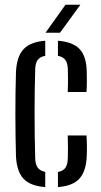

<svg xmlns="http://www.w3.org/2000/svg" viewBox="-20 -777 425 804"><path d="M46.9 -122.9Q45.9 -158.9 45.2 -203.6Q44.4 -248.3 44.4 -296.5Q44.4 -344.7 45 -390.9Q45.5 -437.1 46.9 -475.9Q50 -540 78.6 -570.9Q107.3 -601.7 169.4 -606.4V-543.3Q147.5 -539.2 137.7 -525.8Q127.9 -512.3 127.4 -486Q125.9 -439.7 125.4 -394Q124.8 -348.3 124.8 -302.4Q124.8 -256.6 125.4 -209.9Q125.9 -163.3 127.4 -115Q127.9 -88.5 137.9 -75Q147.9 -61.5 169.4 -57.3V6.4Q105.8 1.6 77.9 -29.2Q49.9 -60.1 46.9 -122.9ZM222.6 6.4V-56.8Q244.5 -61 254 -74.6Q263.4 -88.2 264 -115.5Q264.6 -136.5 264.6 -158.5Q264.6 -180.4 263.6 -209.8H342.2Q343.6 -191.8 343.9 -166.1Q344.2 -140.3 343.2 -122.9Q340.5 -59.9 312.7 -29.1Q284.8 1.8 222.6 6.4ZM263.6 -391.7Q264.5 -407.8 264.6 -424.4Q264.6 -441 264.6 -457Q264.5 -473 264 -486.5Q263.4 -512.6 253.8 -525.8Q244.1 -539.1 222.6 -543.2V-606.4Q284.8 -601.8 313.3 -571.5Q341.8 -541.2 343.2 -478.5Q343.8 -458.1 343.7 -434.7Q343.6 -411.2 342.2 -391.7ZM170.6 -640 254.3 -757.1H316.5L231.3 -640Z"/></svg>

Font: Big Shoulders Stencil Text Thin
Style: Regular
Weight: 100
Designer: Patric King
Foundry: XO Type Co
Version: Version 2.001